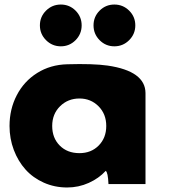

<svg xmlns="http://www.w3.org/2000/svg" viewBox="-20 -811 746 846"><path d="M182.9 -634Q155.8 -661.1 155.8 -699.2Q155.8 -737.3 182.9 -764.2Q210 -791 248 -791Q286.1 -791 313 -764.2Q339.8 -737.3 339.8 -699.2Q339.8 -661.1 313 -634Q286.1 -606.9 248 -606.9Q210 -606.9 182.9 -634ZM418.9 -634Q392.1 -661.1 392.1 -699.2Q392.1 -737.3 418.9 -764.2Q445.8 -791 483.9 -791Q522 -791 549.1 -764.2Q576.2 -737.3 576.2 -699.2Q576.2 -661.1 549.1 -634Q522 -606.9 483.9 -606.9Q445.8 -606.9 418.9 -634ZM22 -255.9Q22 -330.1 54 -391.6Q85.9 -453.1 144 -489.5Q202.1 -525.9 275.9 -527.8Q390.1 -531.2 454.6 -522Q620.6 -497.6 621.1 -400.9V0H458Q455.6 -52.2 445.8 -58.1Q416 -25.4 371.1 -5.1Q326.2 15.1 275.9 15.1Q220.7 15.1 173.1 -6.1Q125.5 -27.3 92.5 -64Q59.6 -100.6 40.8 -150.4Q22 -200.2 22 -255.9ZM330.1 -136.2Q381.8 -136.2 415 -169.9Q448.2 -203.6 448.2 -255.9Q448.2 -308.6 414.1 -342.8Q379.9 -377 330.1 -377Q279.3 -377 244.6 -342.8Q210 -308.6 210 -255.9Q210 -203.1 243.2 -169.7Q276.4 -136.2 330.1 -136.2Z"/></svg>

Font: Hussar Preview
Style: Bold
Weight: 700
Foundry: Cannot Into Space Fonts, PlusOne Fonts
Version: Version 2.29RC2 "Millennial"